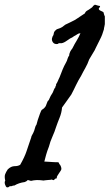

<svg xmlns="http://www.w3.org/2000/svg" viewBox="-30 -761 465 815"><path d="M158.2 -75.2Q168.5 -74.7 177 -74.2Q185.5 -73.7 191.9 -73.2Q198.7 -72.8 205.1 -72.5Q211.4 -72.3 217.8 -72.3Q219.7 -70.3 221.2 -66.4Q222.7 -63 225.6 -60.5Q233.4 -45.9 229 -38.6Q224.6 -31.2 217.8 -21.5Q214.8 -16.1 212.9 -13.7Q210.9 -11.2 210.9 -3.9Q204.6 -3.9 201.2 1Q197.3 6.3 190.4 1Q183.1 2.9 176.3 2.9Q171.9 2.9 165 3.9Q153.3 5.9 153.3 5.4Q153.3 4.9 151.4 4.9Q124 1 101.6 6.8Q90.3 3.4 88.6 3.2Q86.9 2.9 85.9 5.1Q85 7.3 75.2 11.7Q49.8 15.1 31.2 26.4Q26.4 25.9 18.6 29.3Q11.7 28.3 8.3 31.7Q4.9 35.2 -1 34.2Q-5.9 31.2 -8.8 21.5Q-11.7 11.7 -7.8 5.9Q-11.7 -11.7 -8.3 -21Q-4.9 -30.3 2.9 -42Q17.1 -55.7 32.2 -55.7Q46.9 -55.7 55.7 -61.5Q74.7 -94.7 83 -120.1Q87.4 -133.3 92.3 -147.7Q97.2 -162.1 102.5 -177.7Q103 -183.1 106.4 -188Q108.9 -191.9 111.3 -197.3Q115.7 -206.1 118.2 -216.8Q120.6 -227.1 125 -232.4Q126 -238.3 130.4 -252Q134.8 -265.6 139.6 -278.3Q144.5 -291 146.5 -293.9Q149.9 -296.4 152.3 -298.1Q154.8 -299.8 156.2 -300.8Q159.2 -303.2 160.6 -305.7Q162.1 -308.6 164.1 -310.5Q168.5 -320.3 170.4 -326.7Q171.9 -332.5 176.8 -335.9Q185.1 -356 193.4 -367.2Q194.8 -370.6 196.3 -373.8Q197.8 -377 198.7 -379.9Q199.7 -382.8 201.4 -385.5Q203.1 -388.2 205.1 -390.6Q205.1 -395.5 207 -397Q209 -397.9 208 -403.3Q212.4 -409.2 215.8 -417.5Q217.3 -421.4 219 -425Q220.7 -428.7 222.7 -432.6Q230.5 -453.1 236.3 -467.3Q242.2 -481.4 250 -495.1Q254.4 -502.4 256.8 -511.7Q259.3 -520 263.7 -525.4Q263.7 -530.3 265.1 -534.2Q266.6 -538.1 268.6 -543Q270 -544.9 272.9 -549.8Q275.4 -553.7 277.3 -555.7Q286.1 -573.7 295.9 -589.4Q305.2 -604.5 311.5 -620.1Q303.2 -619.6 297.4 -615.2Q294.9 -613.3 291.5 -611.3Q288.1 -609.4 284.2 -607.4Q277.3 -601.6 267.6 -597.7Q263.7 -595.2 260 -592.5Q256.3 -589.8 252.4 -587.4Q244.1 -581.5 237.3 -579.1Q232.4 -577.1 225.6 -577.6Q219.2 -578.6 214.8 -574.2Q200.2 -572.3 193.8 -582.5Q187.5 -592.8 192.4 -603.5Q192.9 -606.4 194.8 -608.9Q196.8 -611.3 197.3 -614.3L198.7 -621.1Q199.7 -625.5 201.2 -627Q203.6 -631.3 206.1 -632.3Q208.5 -633.8 210.9 -636.7Q227.5 -641.6 234.4 -646.5Q241.2 -651.4 247.1 -656.2Q257.8 -661.1 267.6 -666Q277.3 -670.9 287.1 -675.8Q293.5 -679.7 299.3 -683.6Q305.2 -687.5 310.1 -690.9Q318.8 -697.3 330.1 -704.1Q333 -711.9 339.8 -715.8Q348.1 -720.2 353.5 -724.6Q356.4 -726.6 360.4 -729.5Q364.3 -732.4 365.2 -736.3Q368.7 -736.8 370.6 -739.7Q372.6 -742.2 376 -740.2Q380.4 -738.8 383.3 -738Q386.2 -737.3 387.2 -736.8Q388.7 -736.3 391.6 -736.3Q397.9 -734.4 392.3 -729.2Q386.7 -724.1 391.6 -718.8Q393.6 -716.8 400.4 -713.9Q407.2 -710.9 409.2 -709Q410.6 -704.1 411.4 -700.9Q412.1 -697.8 412.6 -696.8Q414.1 -692.9 415 -691.4Q415.5 -686.5 415 -680.7Q414.6 -674.8 415 -668.9Q416 -658.7 413.1 -648.4Q411.1 -641.1 411.1 -636.7Q404.8 -613.3 394.5 -593.8Q384.8 -575.2 376 -556.6Q372.1 -546.9 367.2 -540Q361.8 -531.7 357.9 -524.4Q354 -517.1 348.6 -508.8Q341.8 -489.3 332.5 -473.1Q327.6 -464.8 323.2 -456.3Q318.8 -447.8 314.5 -439.5Q301.8 -418.9 292.5 -399.4Q287.6 -389.2 282.7 -379.2Q277.8 -369.1 272.5 -359.4Q266.6 -351.1 261.5 -344Q256.3 -336.9 252 -330.6Q247.6 -324.2 242.9 -317.9Q238.3 -311.5 233.4 -304.7Q231.4 -281.7 223.1 -261.7Q219.2 -252 215.3 -241.9Q211.4 -231.9 208 -221.7Q202.1 -202.1 192.4 -180.7Q183.1 -160.2 177.7 -138.7Q169.9 -119.1 165.5 -103Q161.1 -86.9 158.2 -75.2Z"/></svg>

Font: Freehand
Style: Regular
Weight: 400
Designer: Danh Hong
Version: Version 8.001; ttfautohint (v1.8.3)